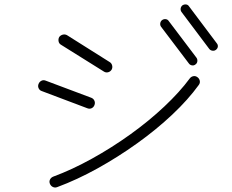

<svg xmlns="http://www.w3.org/2000/svg" viewBox="-20 -871 1040 862"><path d="M237 -31Q227 -27 217.5 -31.5Q208 -36 204 -46Q200 -56 204.5 -65Q209 -74 219 -78Q303 -109 392.5 -158.5Q482 -208 565.5 -268Q649 -328 718 -393Q787 -458 832 -519Q838 -527 848 -529Q858 -531 867 -524Q875 -518 877 -508Q879 -498 872 -489Q825 -424 754 -357Q683 -290 596.5 -228Q510 -166 418 -115Q326 -64 237 -31ZM446 -550 254 -670Q245 -675 243 -685.5Q241 -696 246 -705Q252 -713 262 -715.5Q272 -718 281 -713L473 -592Q481 -587 483.5 -577Q486 -567 481 -558Q475 -549 465 -546.5Q455 -544 446 -550ZM372 -385 168 -462Q158 -465 153.5 -474.5Q149 -484 153 -494Q157 -504 166 -508.5Q175 -513 185 -509L390 -432Q400 -428 404 -418.5Q408 -409 404 -399Q400 -389 391 -385Q382 -381 372 -385ZM858 -582Q851 -576 842 -577.5Q833 -579 828 -586L703 -751Q698 -758 699.5 -767Q701 -776 708 -781Q715 -786 724 -785Q733 -784 738 -776L862 -612Q867 -605 866 -596Q865 -587 858 -582ZM949 -647Q942 -642 933 -643.5Q924 -645 919 -652L795 -817Q790 -824 791 -832.5Q792 -841 799 -847Q807 -852 815.5 -851Q824 -850 829 -842L953 -677Q959 -670 958 -661.5Q957 -653 949 -647Z"/></svg>

Font: Kurewa Gothic CJK TC Regular
Style: Regular
Weight: 400
Designer: Max Yao
Foundry: Max-Everyday
Version: Version 1.071; ttfautohint (v1.8.3)